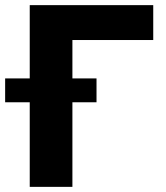

<svg xmlns="http://www.w3.org/2000/svg" viewBox="-62 -727 645 747"><path d="M534.2 -571.3H219.7V-421.9H313.5V-329.1H219.7V0H53.7V-329.1H-42V-421.9H53.7V-707H534.2Z"/></svg>

Font: Pretendard JP ExtraBold
Style: Regular
Weight: 800
Designer: Base glyphs from Inter by Rasmus Andersson; Hangeul glyphs from Noto Sans CJK(Source Han Sans) by Jang Soo-young and Kan
Foundry: Kil Hyung-jin
Version: Version 1.309